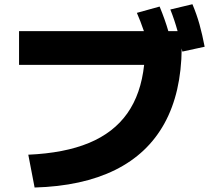

<svg xmlns="http://www.w3.org/2000/svg" viewBox="-20 -838 978 891"><path d="M648.9 -537.1H68.4V-693.4H647.9Q630.9 -742.7 615.2 -778.3L720.7 -807.6Q746.1 -746.1 761.2 -693.4H804.2Q789.6 -746.1 770.5 -793.9L873 -818.4Q892.6 -772 905.8 -724.9Q918.9 -677.7 929.7 -621.1L826.2 -598.6L823.2 -613.3Q821.3 -407.7 743.4 -265.9Q665.5 -124 513.9 -49.1Q362.3 25.9 140.6 32.2L111.3 -120.1Q279.3 -127.4 393.3 -174.8Q507.3 -222.2 570.8 -312Q634.3 -401.9 648.9 -537.1Z"/></svg>

Font: Pretendard JP Black
Style: Regular
Weight: 900
Designer: Base glyphs from Inter by Rasmus Andersson; Hangeul glyphs from Noto Sans CJK(Source Han Sans) by Jang Soo-young and Kan
Foundry: Kil Hyung-jin
Version: Version 1.309